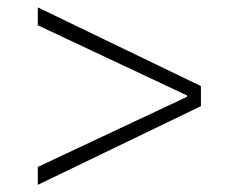

<svg xmlns="http://www.w3.org/2000/svg" viewBox="-20 -608 626 523"><path d="M83 -104.5 527.3 -318.8V-373.5L83 -587.9V-539.1L489.3 -348.1V-344.2L83 -153.3Z"/></svg>

Font: Cascadia Mono PL ExtraLight
Style: Regular
Weight: 200
Monospace: yes
Designer: Aaron Bell
Foundry: Saja Typeworks
Version: Version 2404.023